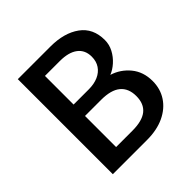

<svg xmlns="http://www.w3.org/2000/svg" viewBox="-183 -850 1000 1000"><g transform="rotate(-45 317.0 -350.0)"><path d="M91 0V-700H331.5Q432 -700 494 -655.2Q556 -610.5 556 -523.5Q556 -490 540.2 -460.2Q524.5 -430.5 499.5 -408Q474.5 -385.5 447.5 -375Q504.5 -357.5 542.8 -311Q581 -264.5 581 -196.5Q581 -139 552 -94.8Q523 -50.5 469.5 -25.2Q416 0 342.5 0ZM203 -88H323.5Q395.5 -88 430.5 -116.2Q465.5 -144.5 465.5 -201.5Q465.5 -258 430.2 -287.5Q395 -317 321.5 -317H203ZM203 -401H314Q354.5 -401 384 -414Q413.5 -427 430 -451.5Q446.5 -476 446.5 -510.5Q446.5 -559.5 411.8 -585.8Q377 -612 312.5 -612H203Z"/></g></svg>

Font: Geologica Roman
Style: Regular
Weight: 400
Designer: Sindre Bremnes, Frode Helland
Foundry: Monokrom Skriftforlag AS
Version: Version 1.010;gftools[0.9.28]